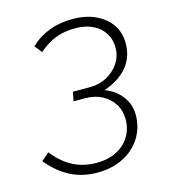

<svg xmlns="http://www.w3.org/2000/svg" viewBox="-108 -797 790 895"><g transform="rotate(-15 287.0 -350.0)"><path d="M253 11Q182 11 124.5 -18Q67 -47 17 -107L55 -140Q97 -86 147.5 -60Q198 -34 261 -34Q315 -34 356 -54.5Q397 -75 420 -112Q443 -149 443 -196Q443 -238 422.5 -270Q402 -302 367 -320.5Q332 -339 286 -339H230L239 -383H323Q367 -383 403.5 -403Q440 -423 462 -456.5Q484 -490 484 -530Q484 -591 440.5 -628.5Q397 -666 326 -666Q273 -666 232.5 -651Q192 -636 148 -599L120 -634Q161 -673 212 -692Q263 -711 324 -711Q387 -711 434.5 -689Q482 -667 508.5 -628.5Q535 -590 535 -538Q535 -472 496.5 -425Q458 -378 383 -352Q433 -334 463.5 -294Q494 -254 494 -204Q494 -142 463 -93Q432 -44 377.5 -16.5Q323 11 253 11Z"/></g></svg>

Font: Red Hat Text VF
Style: Italic
Weight: 300
Italic angle: -12°
Designer: Pentagram, MCKL
Foundry: Pentagram, MCKL
Version: Version 1.023